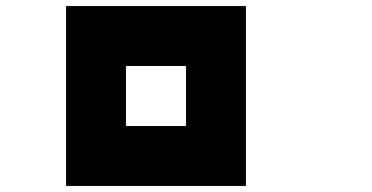

<svg xmlns="http://www.w3.org/2000/svg" viewBox="-20 -820 1240 640"><path d="M600.1 -399.9V-600.1H399.9V-399.9ZM799.8 -200.2H200.2V-799.8H799.8Z"/></svg>

Font: QuinqueFive
Style: Regular
Weight: 400
Monospace: yes
Designer: GGBotNet
Foundry: GGBotNet
Version: 1.1